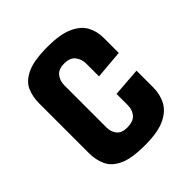

<svg xmlns="http://www.w3.org/2000/svg" viewBox="-143 -569 666 666"><g transform="rotate(-45 190.5 -235.5)"><path d="M190 5Q124 5 90.5 -11Q57 -27 45 -54Q33 -81 33 -113V-358Q33 -391 45 -417.5Q57 -444 91.5 -460Q126 -476 193 -476Q253 -476 288 -460.5Q323 -445 337.5 -419Q352 -393 352 -360V-286L246 -277V-340Q246 -361 233.5 -377.5Q221 -394 192 -394Q164 -394 151.5 -378Q139 -362 139 -340V-133Q139 -112 151 -97Q163 -82 189 -82Q220 -82 233 -97.5Q246 -113 246 -136V-191L352 -199V-117Q352 -82 337 -54.5Q322 -27 287 -11Q252 5 190 5Z"/></g></svg>

Font: Smooch Sans
Style: Bold
Weight: 700
Designer: Robert E. Leuschke
Foundry: Robert E. Leuschke
Version: Version 1.010